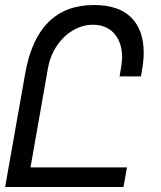

<svg xmlns="http://www.w3.org/2000/svg" viewBox="-20 -745 640 765"><path d="M354.5 -725Q453 -725 502.8 -675.2Q552.5 -625.5 552.5 -536Q552.5 -502.5 546 -467L541.5 -440.5H456.5L462.5 -477Q466.5 -500 466.5 -518Q466.5 -557 452 -586.2Q437.5 -615.5 411.5 -631Q385.5 -646.5 351 -646.5Q309 -646.5 270.8 -624Q232.5 -601.5 206 -561.8Q179.5 -522 171 -472.5L101.5 -78H486L472 0H0.5L80.5 -452.5Q128.5 -725 354.5 -725Z"/></svg>

Font: JuliaMono Italic
Style: Regular
Weight: 400
Italic angle: -9°
Monospace: yes
Designer: cormullion
Foundry: corm
Version: Version 0.049; ttfautohint (v1.8.4)